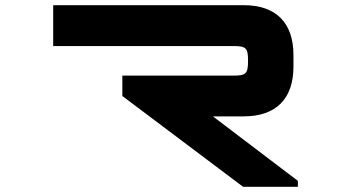

<svg xmlns="http://www.w3.org/2000/svg" viewBox="-20 -720 1394 740"><path d="M919.5 -700H185V-542.5H879.5C928.5 -542.5 936 -535 936 -485.5C936 -436.5 928.5 -428.5 879.5 -428.5H451.5V-350L917 0H1128V-23L800.5 -271.5H919.5C1043.5 -271.5 1111 -339 1111 -463V-508C1111 -632.5 1043.5 -700 919.5 -700Z"/></svg>

Font: Melete Bold
Style: Regular
Weight: 700
Width: 6
Designer: Sora Sagano
Foundry: DOT COLON
Version: Version 0.200;FEAKit 1.0